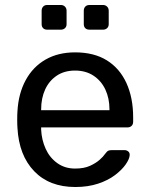

<svg xmlns="http://www.w3.org/2000/svg" viewBox="-20 -740 600 770"><path d="M282 10Q178 10 117 -53.5Q56 -117 50 -227Q49 -240 49 -260.5Q49 -281 50 -294Q54 -365 83 -418.5Q112 -472 162.5 -501Q213 -530 281 -530Q357 -530 408.5 -498Q460 -466 487 -407Q514 -348 514 -269V-252Q514 -241 507.5 -235Q501 -229 491 -229H145Q145 -228 145 -225Q145 -222 145 -220Q147 -179 163 -143.5Q179 -108 209.5 -86Q240 -64 281 -64Q317 -64 341 -75Q365 -86 380 -99.5Q395 -113 400 -121Q409 -133 414 -135.5Q419 -138 430 -138H479Q488 -138 494.5 -132.5Q501 -127 500 -117Q499 -102 484 -80.5Q469 -59 441.5 -38Q414 -17 373.5 -3.5Q333 10 282 10ZM145 -298H419V-301Q419 -346 402.5 -381Q386 -416 355 -436.5Q324 -457 281 -457Q238 -457 207.5 -436.5Q177 -416 161 -381Q145 -346 145 -301ZM339 -621Q328 -621 322 -627Q316 -633 316 -643V-697Q316 -707 322 -713.5Q328 -720 339 -720H393Q403 -720 409.5 -713.5Q416 -707 416 -697V-643Q416 -633 409.5 -627Q403 -621 393 -621ZM169 -621Q159 -621 153 -627Q147 -633 147 -643V-697Q147 -707 153 -713.5Q159 -720 169 -720H224Q234 -720 240.5 -713.5Q247 -707 247 -697V-643Q247 -633 240.5 -627Q234 -621 224 -621Z"/></svg>

Font: Rubik Light
Style: Regular
Weight: 400
Version: Version 2.101